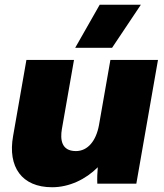

<svg xmlns="http://www.w3.org/2000/svg" viewBox="-20 -772 689 807"><path d="M199 15C271 15 340 -18 391 -69C389 -48 388 -21 389 0H553L644 -520H444L396 -246C384 -180 349 -137 299 -137C237 -137 233 -187 240 -229L291 -520H91L35 -200C12 -71 71 15 199 15ZM451 -571 572 -752H399L296 -571Z"/></svg>

Font: Fixel Display Black
Style: Italic
Weight: 900
Italic angle: -10°
Designer: AlfaBravo + MacPaw
Foundry: Kyrylo Tkachov, Marchela Mozhyna, Serhii Makarenko, Maria Weinstein, Zakhar Kryvoshyya
Version: Version 1.210;Glyphs 3.2 (3217)